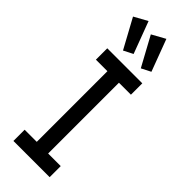

<svg xmlns="http://www.w3.org/2000/svg" viewBox="-278 -879 907 907"><g transform="rotate(45 175.0 -426.0)"><path d="M50 0V-75H131V-547H54V-623H288V-547H208V-74H292V0ZM114 -668 34 -815 101 -852 161 -692ZM233 -668 153 -815 220 -852 280 -692Z"/></g></svg>

Font: Inconsolata ExtraCondensed SemiBold
Style: Regular
Weight: 600
Width: 2
Monospace: yes
Designer: Raph Levien, Cyreal, Brenton Simpson
Foundry: Raph Levien, Cyreal, Google
Version: Version 3.001; ttfautohint (v1.8.2.53-6de2)